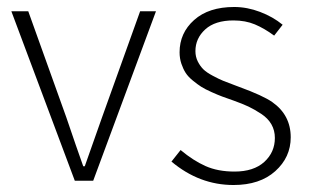

<svg xmlns="http://www.w3.org/2000/svg" viewBox="-20 -512 878 544"><path d="M12.2 -480H60.1L168 -179.2Q176.8 -152.3 194.8 -100.8Q212.9 -49.3 215.8 -41H220.2Q227.5 -61.5 269 -179.2L377 -480H421.9L244.1 0H191.9Z M465.8 -54.2 491.7 -86.9Q527.3 -57.1 562.3 -41.5Q597.2 -25.9 644.5 -25.9Q698.7 -25.9 728.8 -53.2Q758.8 -80.6 758.8 -121.1Q758.8 -142.6 749 -159.7Q739.3 -176.8 720 -189.5Q700.7 -202.1 684.1 -210Q667.5 -217.8 641.6 -227.1Q621.1 -234.4 609.6 -238.5Q598.1 -242.7 579.6 -251Q561 -259.3 550.3 -266.1Q539.6 -272.9 526.4 -283.7Q513.2 -294.4 506.1 -305.4Q499 -316.4 493.9 -331.5Q488.8 -346.7 488.8 -363.8Q488.8 -418.5 530 -455.3Q571.3 -492.2 643.6 -492.2Q680.2 -492.2 716.8 -478.3Q753.4 -464.4 780.8 -441.9L756.8 -411.1Q729 -431.6 702.1 -442.9Q675.3 -454.1 641.6 -454.1Q589.4 -454.1 561.5 -428.7Q533.7 -403.3 533.7 -367.2Q533.7 -351.1 540.5 -337.6Q547.4 -324.2 556.4 -315.4Q565.4 -306.6 582.8 -297.4Q600.1 -288.1 612.1 -283.2Q624 -278.3 646.5 -270Q650.4 -268.6 658.2 -265.6Q725.1 -241.2 751.5 -222.7Q803.7 -186 803.7 -123Q803.7 -66.4 760 -27.1Q716.3 12.2 641.6 12.2Q544.9 12.2 465.8 -54.2Z"/></svg>

Font: Source Sans Pro Light
Style: Regular
Weight: 300
Designer: Paul D. Hunt
Foundry: Adobe Systems Incorporated
Version: Version 2.020;PS 2.0;hotconv 1.0.86;makeotf.lib2.5.63406